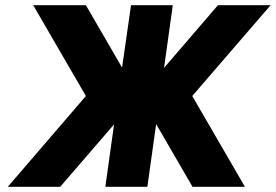

<svg xmlns="http://www.w3.org/2000/svg" viewBox="-20 -720 1063 740"><path d="M108 -700 311 -350 10 0H212L514 -350L311 -700ZM1023 -700H820L519 -350L722 0H924L721 -350ZM485 -700 447 -435H403L379 -265H423L386 0H548L585 -265H629L653 -435H609L646 -700Z"/></svg>

Font: Unageo
Style: Black-Italic
Weight: 900
Designer: Richard Sepsi
Foundry: Richard Sepsi
Version: Version 2.000